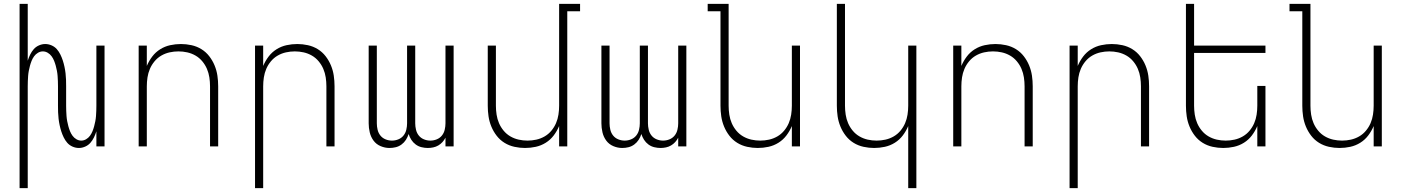

<svg xmlns="http://www.w3.org/2000/svg" viewBox="-20 -755 7240 990"><path d="M81 215V-735H123V-442Q128 -458 135.5 -473.5Q143 -489 154 -501.5Q165 -514 181 -521Q197 -528 213 -528Q230 -528 246 -521Q262 -514 273 -501.5Q284 -489 291.5 -473.5Q299 -458 304 -442.5Q309 -427 312.5 -410.5Q316 -394 318 -377Q320 -360 320.5 -343.5Q321 -327 321 -310V-210Q321 -197 321.5 -183.5Q322 -170 323 -156.5Q324 -143 326.5 -130Q329 -117 332.5 -104Q336 -91 341 -78.5Q346 -66 354 -55Q362 -44 374 -37Q386 -30 399 -30Q412 -30 424 -37Q436 -44 444 -55Q452 -66 457 -78.5Q462 -91 465.5 -104Q469 -117 471.5 -130Q474 -143 475 -156.5Q476 -170 476.5 -183.5Q477 -197 477 -210V-520H519V0H477V-78Q472 -62 464.5 -46.5Q457 -31 446 -18.5Q435 -6 419 1Q403 8 387 8Q370 8 354 1Q338 -6 327 -18.5Q316 -31 308.5 -46.5Q301 -62 296 -77.5Q291 -93 287.5 -109.5Q284 -126 282 -143Q280 -160 279.5 -176.5Q279 -193 279 -210V-310Q279 -323 278.5 -336.5Q278 -350 277 -363.5Q276 -377 273.5 -390Q271 -403 267.5 -416Q264 -429 259 -441.5Q254 -454 246 -465Q238 -476 226 -483Q214 -490 201 -490Q188 -490 176 -483Q164 -476 156 -465Q148 -454 143 -441.5Q138 -429 134.5 -416Q131 -403 128.5 -390Q126 -377 125 -363.5Q124 -350 123.5 -336.5Q123 -323 123 -310V215Z M695 0V-520H737V-415Q748 -441 765 -463.5Q782 -486 806 -501Q830 -516 857.5 -522Q885 -528 913 -528Q940 -528 967.5 -522Q995 -516 1018.5 -501.5Q1042 -487 1059 -465Q1076 -443 1086.5 -417.5Q1097 -392 1101 -365Q1105 -338 1105 -310V0H1063V-310Q1063 -333 1059.5 -356Q1056 -379 1047 -400Q1038 -421 1023 -439Q1008 -457 988 -468.5Q968 -480 945.5 -485Q923 -490 900 -490Q877 -490 854.5 -485Q832 -480 812 -468.5Q792 -457 777 -439Q762 -421 753 -400Q744 -379 740.5 -356Q737 -333 737 -310V0Z M1295 215V-520H1337V-415Q1348 -441 1365 -463.5Q1382 -486 1406 -501Q1430 -516 1457.5 -522Q1485 -528 1513 -528Q1540 -528 1567.5 -522Q1595 -516 1618.5 -501.5Q1642 -487 1659 -465Q1676 -443 1686.5 -417.5Q1697 -392 1701 -365Q1705 -338 1705 -310V0H1663V-310Q1663 -333 1659.5 -356Q1656 -379 1647 -400Q1638 -421 1623 -439Q1608 -457 1588 -468.5Q1568 -480 1545.5 -485Q1523 -490 1500 -490Q1477 -490 1454.5 -485Q1432 -480 1412 -468.5Q1392 -457 1377 -439Q1362 -421 1353 -400Q1344 -379 1340.5 -356Q1337 -333 1337 -310V215Z M1988 8Q1965 8 1942.5 -1.5Q1920 -11 1906 -30Q1892 -49 1886.5 -72.5Q1881 -96 1881 -119V-520H1923V-119Q1923 -103 1927 -86Q1931 -69 1941.5 -56Q1952 -43 1968 -36.5Q1984 -30 2001 -30Q2018 -30 2034 -36.5Q2050 -43 2060.5 -56Q2071 -69 2075 -86Q2079 -103 2079 -119V-520H2121V-119Q2121 -103 2125 -86Q2129 -69 2139.5 -56Q2150 -43 2166 -36.5Q2182 -30 2199 -30Q2216 -30 2232 -36.5Q2248 -43 2258.5 -56Q2269 -69 2273 -86Q2277 -103 2277 -119V-520H2319V0H2277V-45Q2271 -33 2261.5 -22.5Q2252 -12 2240 -5Q2228 2 2214 5Q2200 8 2186 8Q2170 8 2153.5 4Q2137 0 2123.5 -10Q2110 -20 2101 -34Q2092 -48 2087 -64Q2082 -48 2073 -34Q2064 -20 2050.5 -10Q2037 0 2021 4Q2005 8 1988 8Z M2687 8Q2660 8 2632.5 2Q2605 -4 2581.5 -18.5Q2558 -33 2541 -55Q2524 -77 2513.5 -102.5Q2503 -128 2499 -155Q2495 -182 2495 -210V-520H2537V-210Q2537 -187 2540.5 -164Q2544 -141 2553 -120Q2562 -99 2577 -81Q2592 -63 2612 -51.5Q2632 -40 2654.5 -35Q2677 -30 2700 -30Q2723 -30 2745.5 -35Q2768 -40 2788 -51.5Q2808 -63 2823 -81Q2838 -99 2847 -120Q2856 -141 2859.5 -164Q2863 -187 2863 -210V-735H2971V-697H2905V0H2863V-105Q2852 -79 2835 -56.5Q2818 -34 2794 -19Q2770 -4 2742.5 2Q2715 8 2687 8Z M3188 8Q3165 8 3142.5 -1.5Q3120 -11 3106 -30Q3092 -49 3086.5 -72.5Q3081 -96 3081 -119V-520H3123V-119Q3123 -103 3127 -86Q3131 -69 3141.5 -56Q3152 -43 3168 -36.5Q3184 -30 3201 -30Q3218 -30 3234 -36.5Q3250 -43 3260.5 -56Q3271 -69 3275 -86Q3279 -103 3279 -119V-520H3321V-119Q3321 -103 3325 -86Q3329 -69 3339.5 -56Q3350 -43 3366 -36.5Q3382 -30 3399 -30Q3416 -30 3432 -36.5Q3448 -43 3458.5 -56Q3469 -69 3473 -86Q3477 -103 3477 -119V-520H3519V0H3477V-45Q3471 -33 3461.5 -22.5Q3452 -12 3440 -5Q3428 2 3414 5Q3400 8 3386 8Q3370 8 3353.5 4Q3337 0 3323.5 -10Q3310 -20 3301 -34Q3292 -48 3287 -64Q3282 -48 3273 -34Q3264 -20 3250.5 -10Q3237 0 3221 4Q3205 8 3188 8Z M3887 8Q3860 8 3832.5 2Q3805 -4 3781.5 -18.5Q3758 -33 3741 -55Q3724 -77 3713.5 -102.5Q3703 -128 3699 -155Q3695 -182 3695 -210V-697H3629V-735H3737V-210Q3737 -187 3740.5 -164Q3744 -141 3753 -120Q3762 -99 3777 -81Q3792 -63 3812 -51.5Q3832 -40 3854.5 -35Q3877 -30 3900 -30Q3923 -30 3945.5 -35Q3968 -40 3988 -51.5Q4008 -63 4023 -81Q4038 -99 4047 -120Q4056 -141 4059.5 -164Q4063 -187 4063 -210V-520H4105V0H4063V-105Q4052 -79 4035 -56.5Q4018 -34 3994 -19Q3970 -4 3942.5 2Q3915 8 3887 8Z M4663 215V-105Q4652 -79 4635 -56.5Q4618 -34 4594 -19Q4570 -4 4542.5 2Q4515 8 4487 8Q4460 8 4432.5 2Q4405 -4 4381.5 -18.5Q4358 -33 4341 -55Q4324 -77 4313.5 -102.5Q4303 -128 4299 -155Q4295 -182 4295 -210V-735H4337V-210Q4337 -187 4340.5 -164Q4344 -141 4353 -120Q4362 -99 4377 -81Q4392 -63 4412 -51.5Q4432 -40 4454.5 -35Q4477 -30 4500 -30Q4523 -30 4545.5 -35Q4568 -40 4588 -51.5Q4608 -63 4623 -81Q4638 -99 4647 -120Q4656 -141 4659.5 -164Q4663 -187 4663 -210V-520H4705V215Z M4895 0V-520H4937V-415Q4948 -441 4965 -463.5Q4982 -486 5006 -501Q5030 -516 5057.5 -522Q5085 -528 5113 -528Q5140 -528 5167.5 -522Q5195 -516 5218.5 -501.5Q5242 -487 5259 -465Q5276 -443 5286.5 -417.5Q5297 -392 5301 -365Q5305 -338 5305 -310V0H5263V-310Q5263 -333 5259.5 -356Q5256 -379 5247 -400Q5238 -421 5223 -439Q5208 -457 5188 -468.5Q5168 -480 5145.5 -485Q5123 -490 5100 -490Q5077 -490 5054.5 -485Q5032 -480 5012 -468.5Q4992 -457 4977 -439Q4962 -421 4953 -400Q4944 -379 4940.5 -356Q4937 -333 4937 -310V0Z M5495 215V-520H5537V-415Q5548 -441 5565 -463.5Q5582 -486 5606 -501Q5630 -516 5657.5 -522Q5685 -528 5713 -528Q5740 -528 5767.5 -522Q5795 -516 5818.5 -501.5Q5842 -487 5859 -465Q5876 -443 5886.5 -417.5Q5897 -392 5901 -365Q5905 -338 5905 -310V0H5863V-310Q5863 -333 5859.5 -356Q5856 -379 5847 -400Q5838 -421 5823 -439Q5808 -457 5788 -468.5Q5768 -480 5745.5 -485Q5723 -490 5700 -490Q5677 -490 5654.5 -485Q5632 -480 5612 -468.5Q5592 -457 5577 -439Q5562 -421 5553 -400Q5544 -379 5540.5 -356Q5537 -333 5537 -310V215Z M6287 8Q6260 8 6232.5 2Q6205 -4 6181.5 -18.5Q6158 -33 6141 -55Q6124 -77 6113.5 -102.5Q6103 -128 6099 -155Q6095 -182 6095 -210V-735H6137V-520H6505V-482H6137V-210Q6137 -187 6140.5 -164Q6144 -141 6153 -120Q6162 -99 6177 -81Q6192 -63 6212 -51.5Q6232 -40 6254.5 -35Q6277 -30 6300 -30Q6323 -30 6345.5 -35Q6368 -40 6388 -51.5Q6408 -63 6423 -81Q6438 -99 6447 -120Q6456 -141 6459.5 -164Q6463 -187 6463 -210V-312H6505V0H6463V-105Q6452 -79 6435 -56.5Q6418 -34 6394 -19Q6370 -4 6342.5 2Q6315 8 6287 8Z M6887 8Q6860 8 6832.5 2Q6805 -4 6781.5 -18.5Q6758 -33 6741 -55Q6724 -77 6713.5 -102.5Q6703 -128 6699 -155Q6695 -182 6695 -210V-697H6629V-735H6737V-210Q6737 -187 6740.5 -164Q6744 -141 6753 -120Q6762 -99 6777 -81Q6792 -63 6812 -51.5Q6832 -40 6854.5 -35Q6877 -30 6900 -30Q6923 -30 6945.5 -35Q6968 -40 6988 -51.5Q7008 -63 7023 -81Q7038 -99 7047 -120Q7056 -141 7059.5 -164Q7063 -187 7063 -210V-520H7105V0H7063V-105Q7052 -79 7035 -56.5Q7018 -34 6994 -19Q6970 -4 6942.5 2Q6915 8 6887 8Z"/></svg>

Font: Iosevka Extralight Extended
Style: Regular
Weight: 200
Width: 7
Monospace: yes
Designer: Belleve Invis
Foundry: Belleve Invis
Version: Version 32.5.0; ttfautohint (v1.8.4)